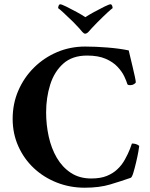

<svg xmlns="http://www.w3.org/2000/svg" viewBox="-20 -868 698 895"><path d="M378 -788Q393 -798 418.5 -812Q444 -826 466.5 -837Q489 -848 495 -848Q500 -848 502.5 -842Q505 -836 505 -830Q499 -826 482 -810.5Q465 -795 431 -761Q416 -746 408.5 -737.5Q401 -729 392 -719Q384 -711 377 -711Q371 -711 364 -719Q357 -727 348 -737.5Q339 -748 322 -765Q288 -798 272.5 -812Q257 -826 251 -830Q251 -836 253.5 -842Q256 -848 261 -848Q267 -848 289.5 -837Q312 -826 337.5 -812Q363 -798 378 -788ZM377 -651Q425 -651 481 -646.5Q537 -642 580 -633Q581 -629 586 -607.5Q591 -586 597.5 -559.5Q604 -533 608.5 -511.5Q613 -490 613 -485Q613 -481 605 -476Q597 -471 588 -471Q584 -471 580.5 -471.5Q577 -472 574 -475Q570 -489 559.5 -511.5Q549 -534 528 -556.5Q507 -579 472.5 -594Q438 -609 386 -609Q317 -609 275 -571.5Q233 -534 214 -473.5Q195 -413 195 -344Q195 -287 207 -232Q219 -177 244.5 -133Q270 -89 310 -62.5Q350 -36 405 -36Q449 -36 478 -48Q507 -60 526 -78Q547 -97 562 -124Q577 -151 585.5 -173Q594 -195 595 -199Q616 -199 629 -188Q629 -184 625 -161.5Q621 -139 614.5 -111.5Q608 -84 601.5 -62.5Q595 -41 589 -39Q543 -23 493 -8Q443 7 375 7Q306 7 245 -17Q184 -41 138 -84Q92 -127 65.5 -186Q39 -245 39 -314Q39 -385 65.5 -446Q92 -507 138.5 -553Q185 -599 246 -625Q307 -651 377 -651Z"/></svg>

Font: Amiri
Style: Bold
Weight: 700
Designer: Khaled Hosny
Version: Version 0.113